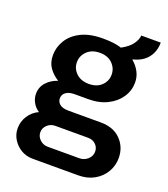

<svg xmlns="http://www.w3.org/2000/svg" viewBox="-143 -704 868 993"><g transform="rotate(20 290.5 -207.5)"><path d="M153 188Q118 188 89.5 171.5Q61 155 43.5 127Q26 99 26 66Q26 29 46 -2.5Q66 -34 101 -50Q79 -64 66.5 -86.5Q54 -109 54 -134Q54 -171 78 -197.5Q102 -224 139 -236Q108 -255 88 -283Q68 -311 68 -352Q68 -395 91.5 -434Q115 -473 162.5 -497Q210 -521 283 -521Q313 -521 339 -518Q365 -515 385 -508Q424 -529 442.5 -554Q461 -579 463 -603H570Q570 -569 557 -542Q544 -515 520.5 -497.5Q497 -480 464 -472L463 -469Q487 -449 501.5 -422Q516 -395 516 -363Q516 -319 491.5 -282Q467 -245 422.5 -222.5Q378 -200 318 -200H243Q212 -200 195 -187.5Q178 -175 178 -154Q178 -135 193.5 -122Q209 -109 243 -109H420Q490 -109 530 -68Q570 -27 570 33Q570 75 549 110.5Q528 146 490.5 167Q453 188 404 188ZM205 103H378Q405 103 424.5 85.5Q444 68 444 43Q444 20 427.5 4Q411 -12 386 -12H205Q179 -12 161 5Q143 22 143 45Q143 68 161 85.5Q179 103 205 103ZM293 -275Q337 -275 362.5 -300Q388 -325 388 -360Q388 -395 362.5 -420.5Q337 -446 293 -446Q249 -446 223 -420.5Q197 -395 197 -360Q197 -325 223 -300Q249 -275 293 -275Z"/></g></svg>

Font: Chivo SemiBold
Style: Regular
Weight: 600
Designer: Hector Gatti
Foundry: Omnibus-Type
Version: Version 2.002